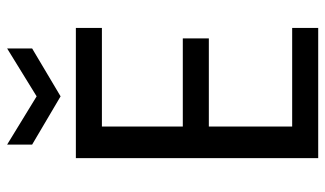

<svg xmlns="http://www.w3.org/2000/svg" viewBox="-212 -724 936 553"><g transform="rotate(-90 256.5 -448.0)"><path d="M168 -623V-390H422V-315H168V-75H452V0H77V-698H452V-623ZM393 -824 255 -742 116 -824V-896L255 -811L393 -896Z"/></g></svg>

Font: MSTAGE
Style: Regular
Weight: 400
Designer: Ninad Kale (Devanagari), Jonny Pinhorn (Latin)
Foundry: Indian Type Foundry
Version: 4.004